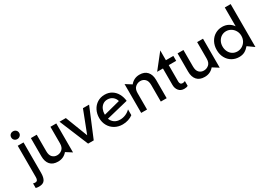

<svg xmlns="http://www.w3.org/2000/svg" viewBox="9 -1691 3956 2839"><g transform="rotate(-30 1986.5 -271.5)"><path d="M105 189Q178 189 205 147.5Q232 106 232 27V-492H133V46Q133 76 122.5 92.5Q112 109 84 109Q68 109 51 103V182Q79 189 105 189ZM111 -645Q111 -617 130.5 -598.5Q150 -580 179 -580Q206 -580 226.5 -599Q247 -618 247 -645Q247 -675 227 -693.5Q207 -712 179 -712Q149 -712 130 -693.5Q111 -675 111 -645Z M534 10Q631 10 691 -62L792 2V-493H692V-211Q692 -142 655 -110Q618 -78 569 -78Q522 -78 490 -110Q458 -142 458 -211V-493H358V-181Q358 -92 402.5 -41Q447 10 534 10Z M1351 -491H1246L1100 -113L954 -491H846L1050 1H1146Z M1641 -69Q1583 -69 1544.5 -96.5Q1506 -124 1488 -171L1860 -262Q1853 -329 1823 -384Q1793 -439 1741.5 -471.5Q1690 -504 1621 -504Q1551 -504 1496.5 -470Q1442 -436 1411.5 -376.5Q1381 -317 1381 -244Q1381 -171 1414 -112.5Q1447 -54 1505.5 -21Q1564 12 1637 12Q1688 12 1734 -3Q1780 -18 1814 -44V-142Q1779 -107 1734 -88Q1689 -69 1641 -69ZM1621 -422Q1673 -422 1710 -393Q1747 -364 1759 -317L1481 -245L1478 -252Q1478 -296 1494.5 -335Q1511 -374 1543.5 -398Q1576 -422 1621 -422Z M2216 -503Q2120 -503 2059 -428L1957 -492V0H2057V-282Q2057 -351 2095 -383Q2133 -415 2181 -415Q2227 -415 2259.5 -383Q2292 -351 2292 -282V0H2392V-312Q2392 -401 2346.5 -452Q2301 -503 2216 -503Z M2690 11Q2728 11 2752 -3V-85Q2730 -74 2708 -74Q2685 -74 2674 -89Q2663 -104 2663 -128V-408H2790V-492H2663V-659L2465 -408H2564V-128Q2564 -68 2597 -28.5Q2630 11 2690 11Z M3039 10Q3136 10 3196 -62L3297 2V-493H3197V-211Q3197 -142 3160 -110Q3123 -78 3074 -78Q3027 -78 2995 -110Q2963 -142 2963 -211V-493H2863V-181Q2863 -92 2907.5 -41Q2952 10 3039 10Z M3907 -732H3807V-411Q3776 -455 3730.5 -479.5Q3685 -504 3626 -504Q3562 -504 3507.5 -472Q3453 -440 3421 -381Q3389 -322 3389 -246Q3389 -170 3421 -111.5Q3453 -53 3507.5 -21.5Q3562 10 3628 10Q3684 10 3724 -12Q3764 -34 3799 -76L3907 1ZM3489 -247Q3489 -297 3510.5 -336.5Q3532 -376 3567.5 -397.5Q3603 -419 3646 -419Q3689 -419 3727 -396.5Q3765 -374 3787.5 -334.5Q3810 -295 3810 -247Q3810 -198 3788 -159Q3766 -120 3728 -97.5Q3690 -75 3646 -75Q3599 -75 3563 -98.5Q3527 -122 3508 -161.5Q3489 -201 3489 -247Z"/></g></svg>

Font: Geom
Style: Regular
Weight: 400
Version: Version 1.102